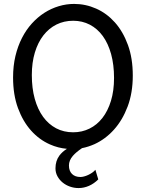

<svg xmlns="http://www.w3.org/2000/svg" viewBox="-20 -745 753 975"><path d="M654.3 -361.3Q654.3 -273.4 628.2 -204.1Q602.1 -134.8 558.8 -86.7Q515.6 -38.6 460.4 -13.2Q428.7 1 396.5 7.3Q366.7 27.3 350.1 46.4Q330.1 69.3 330.1 95.2Q330.1 123 345.7 138.4Q361.3 153.8 388.7 153.8Q396.5 153.8 406.7 151.1Q417 148.4 427.5 143.6Q438 138.7 447.8 132.1Q457.5 125.5 464.4 117.2L479 166Q457.5 187.5 431.9 198.7Q406.2 210 378.9 210Q356.4 210 335.4 202.6Q314.5 195.3 298.1 181.9Q281.7 168.5 271.7 150.1Q261.7 131.8 261.7 109.9Q261.7 71.8 281.7 44.9Q295.9 25.9 319.8 10.7Q274.9 6.8 233.4 -11.7Q179.2 -35.6 137.7 -82Q96.2 -128.4 71.3 -196Q46.4 -263.7 46.4 -351.6Q46.4 -410.2 58.3 -460.4Q70.3 -510.7 91.6 -552.2Q112.8 -593.8 142.1 -626Q171.4 -658.2 205.8 -680.2Q240.2 -702.1 278.6 -713.6Q316.9 -725.1 356.4 -725.1Q414.6 -725.1 468.5 -701.2Q522.5 -677.2 563.7 -630.9Q605 -584.5 629.6 -516.8Q654.3 -449.2 654.3 -361.3ZM559.1 -349.1Q559.1 -416.5 544.2 -470.5Q529.3 -524.4 502 -562Q474.6 -599.6 436.3 -619.6Q397.9 -639.6 351.6 -639.6Q305.2 -639.6 266.6 -620.4Q228 -601.1 200.2 -565.2Q172.4 -529.3 157 -478.3Q141.6 -427.2 141.6 -363.8Q141.6 -296.9 156.5 -243.2Q171.4 -189.5 199 -151.6Q226.6 -113.8 265.1 -93.5Q303.7 -73.2 351.6 -73.2Q396.5 -73.2 434.6 -92Q472.7 -110.8 500.2 -146.2Q527.8 -181.6 543.5 -232.9Q559.1 -284.2 559.1 -349.1Z"/></svg>

Font: Andika
Style: Regular
Weight: 400
Designer: Victor Gaultney, Annie Olsen, Julie Remington, Don Collingsworth, Eric Hays
Foundry: SIL International
Version: Version 1.001